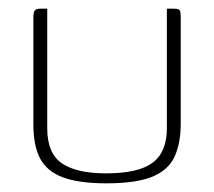

<svg xmlns="http://www.w3.org/2000/svg" viewBox="-20 -419 494 443"><path d="M89 -399V-123Q89 -65 123 -42Q157 -19 225 -19Q299 -19 332 -43.5Q365 -68 365 -123V-399Q366 -399 368 -399Q370 -399 372.5 -399Q375 -399 377 -399Q379 -399 380 -399Q388 -399 391.5 -397.5Q395 -396 396 -392Q397 -388 397 -379V-134Q397 -89 383 -58Q369 -27 332 -11.5Q295 4 225 4Q163 4 126 -9.5Q89 -23 73 -52.5Q57 -82 57 -132V-379Q57 -391 60.5 -395Q64 -399 73 -399Q77 -399 81 -399Q85 -399 89 -399Z"/></svg>

Font: Genos Thin ExtraLight
Style: Regular
Weight: 250
Version: Version 1.010